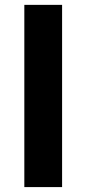

<svg xmlns="http://www.w3.org/2000/svg" viewBox="-20 -762 353 782"><path d="M79.1 -742.2H232.9V0H79.1Z"/></svg>

Font: Montserrat-SemiBold
Style: Regular
Weight: 600
Designer: Julieta Ulanovsky
Foundry: Julieta Ulanovsky
Version: Version 6.001